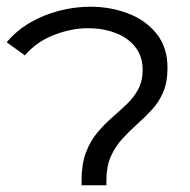

<svg xmlns="http://www.w3.org/2000/svg" viewBox="-38 -552 566 572"><path d="M205 0V-15Q205 -63 218 -97.5Q231 -132 252 -157Q273 -182 296 -202Q319 -222 340 -242Q361 -262 374 -286.5Q387 -311 387 -344Q387 -384 365 -412Q343 -440 305.5 -454Q268 -468 225 -468Q174 -468 122 -447.5Q70 -427 36 -387L-18 -426Q11 -461 51.5 -484.5Q92 -508 138.5 -520Q185 -532 231 -532Q291 -532 343.5 -512Q396 -492 428.5 -451.5Q461 -411 461 -350Q461 -307 448 -277Q435 -247 414 -224.5Q393 -202 370 -181.5Q347 -161 326 -138Q305 -115 292 -85.5Q279 -56 279 -15V0Z"/></svg>

Font: Montserrat Thin
Style: Regular
Weight: 400
Version: Version 9.000